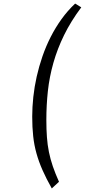

<svg xmlns="http://www.w3.org/2000/svg" viewBox="-20 -847 516 1068"><path d="M432.1 -806.2Q374 -728.5 336.4 -651.6Q298.8 -574.7 276.9 -497.1Q254.9 -419.4 246.3 -340.6Q237.8 -261.7 237.8 -180.2Q237.8 -127.4 241 -84.2Q244.1 -41 252.2 -1.2Q260.3 38.6 273.9 78.4Q287.6 118.2 308.1 164.1L268.1 201.2Q237.3 146.5 216.6 99.6Q195.8 52.7 182.9 6.3Q169.9 -40 164.6 -89.4Q159.2 -138.7 159.2 -198.2Q159.2 -251.5 165.3 -307.9Q171.4 -364.3 184.1 -420.9Q196.8 -477.5 216.1 -533.4Q235.4 -589.4 262 -641.6Q288.6 -693.8 322.3 -740.7Q356 -787.6 397.9 -827.1Z"/></svg>

Font: Tai Heritage Pro
Style: Regular
Weight: 400
Designer: Faah Baccam, Walt Agee, Victor Gaultney, Annie Olsen
Foundry: SIL International
Version: Version 2.600